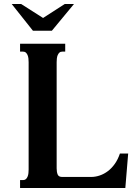

<svg xmlns="http://www.w3.org/2000/svg" viewBox="-20 -933 661 953"><path d="M303.7 -676.8H289.1Q280.3 -676.8 274.9 -671.9Q269.5 -667 266.4 -659.4Q263.2 -651.9 262.2 -642.6Q261.2 -633.3 261.2 -624.5V-97.2Q261.2 -79.6 266.1 -67.1Q271 -54.7 288.6 -54.7H432.6Q453.6 -54.7 475.1 -62Q496.6 -69.3 515.6 -83.7Q534.7 -98.1 550 -119.9Q565.4 -141.6 575.2 -170.9H616.2L602.1 0H79.6V-39.1H94.2Q103 -39.1 108.4 -43.9Q113.8 -48.8 116.9 -56.4Q120.1 -64 121.1 -73.2Q122.1 -82.5 122.1 -91.3V-624.5Q122.1 -633.3 121.1 -642.6Q120.1 -651.9 116.9 -659.4Q113.8 -667 108.4 -671.9Q103 -676.8 94.2 -676.8H79.6V-715.8H303.7ZM193.8 -843.8 301.3 -913.1H347.2L237.3 -780.3H143.6L38.1 -913.1H85Z"/></svg>

Font: Arian AMU Serif
Style: Bold
Weight: 700
Designer: Ruben Hakobyan (Tarumian)
Foundry: Ruben Hakobyan (Tarumian)
Version: Version 1.002